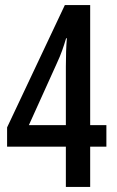

<svg xmlns="http://www.w3.org/2000/svg" viewBox="-20 -738 460 758"><path d="M240 -159H8V-235L236 -718H336V-244H400V-159H336V0H240ZM240 -244V-475Q240 -541 244 -587H241Q234 -563 225.5 -539Q217 -515 203 -485L94 -244Z"/></svg>

Font: Noto Sans Gurmukhi ExtraCondensed Medium
Style: Regular
Weight: 500
Width: 2
Designer: Jelle Bosma - Monotype Design Team
Foundry: Monotype Imaging Inc.
Version: Version 2.004; ttfautohint (v1.8.4.7-5d5b)